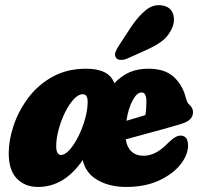

<svg xmlns="http://www.w3.org/2000/svg" viewBox="-20 -730 792 760"><path d="M724.5 -155Q724.5 -117.5 694.8 -79.5Q665 -41.5 610 -15.8Q555 10 479 10Q414 10 366.5 -17Q319 -44 307.5 -96.5Q234.5 10 130.5 10Q79 10 46.8 -23Q14.5 -56 14.5 -124Q14.5 -174 33.5 -231.8Q52.5 -289.5 90.5 -341Q128.5 -392.5 186.2 -425.2Q244 -458 321.5 -458Q412 -458 432.5 -400.5Q463 -432 495 -445Q527 -458 567 -458Q631.5 -458 666.2 -427Q701 -396 714.5 -347Q719 -330.5 722 -324.8Q725 -319 731.5 -313.5Q744 -302 744 -286Q744 -270.5 733 -258.5Q722 -246.5 691 -237.5Q664.5 -229.5 628.2 -219.5Q592 -209.5 552.5 -198.8Q513 -188 478 -178.5Q482 -148 500 -130.8Q518 -113.5 548.5 -113.5Q594.5 -113.5 638.5 -157.5Q660.5 -179.5 675.2 -187.8Q690 -196 704 -192Q716 -188.5 720.2 -177.8Q724.5 -167 724.5 -155ZM540.5 -364Q521.5 -364 504.5 -331.8Q487.5 -299.5 480.5 -252Q501 -258 520.5 -263.8Q540 -269.5 555.5 -274.5Q557.5 -286.5 558.5 -300.2Q559.5 -314 559.5 -329Q559.5 -364 540.5 -364ZM202.5 -151.5Q202.5 -132.5 208 -124.5Q213.5 -116.5 220.5 -116.5Q237.5 -116.5 256 -137.5Q274.5 -158.5 290.8 -191.2Q307 -224 317 -260.2Q327 -296.5 327 -327.5Q327 -357 307.5 -357Q290 -357 271.5 -336.8Q253 -316.5 237.2 -284.5Q221.5 -252.5 212 -217Q202.5 -181.5 202.5 -151.5ZM499 -623.5Q527.5 -666 558 -690.5Q588.5 -715 624.5 -708Q655.5 -702 664.8 -675.2Q674 -648.5 661 -619Q648.5 -590 625.8 -571Q603 -552 561 -533L485.5 -499Q471.5 -492.5 457.8 -493Q444 -493.5 438.5 -502.5Q432.5 -513 437.8 -525.8Q443 -538.5 452.5 -552.5Z"/></svg>

Font: Fraunces 144pt S100 Black
Style: Italic
Weight: 900
Italic angle: -16°
Version: Version 1.000; ttfautohint (v1.8.3)